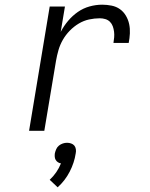

<svg xmlns="http://www.w3.org/2000/svg" viewBox="-20 -558 640 819"><path d="M104 0 192 -530H257L239 -422Q252 -447 270.5 -469Q289 -491 312 -507Q335 -523 362 -530.5Q389 -538 416 -538Q436 -538 456 -534Q476 -530 491.5 -519Q507 -508 517 -491Q527 -474 531 -455Q535 -436 534 -415.5Q533 -395 529 -375H464Q466 -387 467 -399Q468 -411 466.5 -423Q465 -435 461 -446Q457 -457 449 -465Q441 -473 429.5 -476.5Q418 -480 406 -480Q383 -480 360 -475Q337 -470 316 -457.5Q295 -445 277.5 -427Q260 -409 248 -388Q236 -367 229.5 -344.5Q223 -322 219 -299L169 0ZM226 241 192 209Q208 194 220 176.5Q232 159 240 139Q233 138 227 134Q221 130 217.5 124Q214 118 213.5 110.5Q213 103 214 96Q216 87 220 78Q224 69 231.5 63Q239 57 248 54Q257 51 266 51Q275 51 283.5 54Q292 57 297 63Q302 69 303.5 78Q305 87 303 96Q297 136 277.5 174Q258 212 226 241Z"/></svg>

Font: Iosevka Curly LtExObl
Style: Regular
Weight: 300
Width: 7
Italic angle: -9°
Monospace: yes
Designer: Belleve Invis
Foundry: Belleve Invis
Version: Version 11.1.0; ttfautohint (v1.8.3)